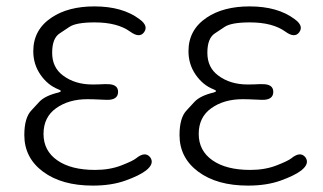

<svg xmlns="http://www.w3.org/2000/svg" viewBox="-20 -567 1010 600"><path d="M270 13Q173 13 114.5 -30.5Q56 -74 56 -145Q56 -200 79 -223Q91 -236 103 -249Q121 -268 163 -278Q170 -280 170 -282.5Q170 -285 162 -288Q129 -301 106.5 -333.5Q84 -366 84 -407Q84 -474 141 -512Q193 -547 275 -547Q363 -547 416 -507Q445 -486 430 -466Q416 -447 387 -468Q347 -497 276 -497Q218 -497 197 -483Q182 -473 167 -463Q143 -448 143 -402Q143 -356 177 -331Q214 -303 269 -303Q287 -303 305 -304H313Q349 -305 349 -280Q349 -254 313 -255L289 -256Q271 -257 253 -257Q195 -257 155.5 -229Q116 -201 116 -148.5Q116 -96 159 -66Q202 -36 277 -36Q323 -36 359 -50Q395 -64 405 -72Q433 -95 449 -76Q464 -56 436 -34Q415 -18 371.5 -2.5Q328 13 270 13Z M755 13Q658 13 599.5 -30.5Q541 -74 541 -145Q541 -200 564 -223Q576 -236 588 -249Q606 -268 648 -278Q655 -280 655 -282.5Q655 -285 647 -288Q614 -301 591.5 -333.5Q569 -366 569 -407Q569 -474 626 -512Q678 -547 760 -547Q848 -547 901 -507Q930 -486 915 -466Q901 -447 872 -468Q832 -497 761 -497Q703 -497 682 -483Q667 -473 652 -463Q628 -448 628 -402Q628 -356 662 -331Q699 -303 754 -303Q772 -303 790 -304H798Q834 -305 834 -280Q834 -254 798 -255L774 -256Q756 -257 738 -257Q680 -257 640.5 -229Q601 -201 601 -148.5Q601 -96 644 -66Q687 -36 762 -36Q808 -36 844 -50Q880 -64 890 -72Q918 -95 934 -76Q949 -56 921 -34Q900 -18 856.5 -2.5Q813 13 755 13Z"/></svg>

Font: Resource Han Rounded KR Light
Style: Regular
Weight: 300
Designer: Cyano Hao (round all glyphs); Ryoko NISHIZUKA 西塚涼子 (kana, bopomofo & ideographs); Paul D. Hunt (Latin, Greek & Cyrillic)
Foundry: Cyano Hao
Version: 0.990